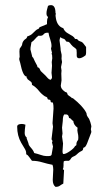

<svg xmlns="http://www.w3.org/2000/svg" viewBox="-20 -728 416 748"><path d="M219.7 -415 216.8 -394.5Q216.8 -381.8 232.4 -371.1Q234.4 -369.1 236.3 -369.1Q238.3 -369.1 240.2 -367.2Q242.2 -365.2 242.2 -363.3Q242.2 -361.3 244.1 -358.9Q246.1 -356.4 250 -354Q253.9 -351.6 257.8 -348.6L259.8 -345.7H263.7Q302.7 -314.5 315.4 -290Q317.4 -287.1 317.4 -283.2Q317.4 -279.3 322.3 -271.5Q328.1 -265.6 332 -252Q335.9 -238.3 335.9 -235.4L334 -224.6L335.9 -214.8Q335.9 -211.9 332.5 -204.1Q329.1 -196.3 323.2 -179.7Q315.4 -157.2 309.6 -154.3Q303.7 -153.3 303.7 -147.9Q303.7 -142.6 297.4 -139.6Q291 -136.7 285.6 -132.3Q280.3 -127.9 276.9 -124.5Q273.4 -121.1 266.1 -118.2Q258.8 -115.2 255.9 -109.4Q252.9 -103.5 248 -101.6H237.3Q232.4 -101.6 228.5 -99.6Q227.5 -95.7 227.5 -91.8V-83Q227.5 -73.2 224.6 -69.3Q225.6 -67.4 227.5 -66.9Q229.5 -66.4 229.5 -64.5L226.6 -12.7Q218.8 -8.8 212.9 -4.4Q207 0 196.3 0Q185.5 -7.8 185.5 -27.3L187.5 -67.4Q187.5 -78.1 184.6 -85.9Q164.1 -89.8 144.5 -95.7Q125 -101.6 104.5 -101.6Q99.6 -107.4 94.2 -115.7Q88.9 -124 82 -127V-131.8Q82 -140.6 74.2 -152.3L62.5 -171.9Q46.9 -199.2 46.9 -234.4Q46.9 -245.1 65.4 -245.1Q71.3 -245.1 79.1 -242.2Q76.2 -221.7 76.2 -210Q76.2 -198.2 84 -192.4V-188.5L90.8 -169.9Q90.8 -163.1 100.6 -152.3Q110.4 -141.6 113.3 -131.8Q126 -128.9 138.7 -124.5Q151.4 -120.1 159.2 -120.1H170.9Q181.6 -120.1 181.6 -128.9L186.5 -157.2L182.6 -172.9L184.6 -178.7L180.7 -185.5L186.5 -234.4L184.6 -248L188.5 -304.7Q188.5 -332 182.6 -329.1Q180.7 -328.1 178.7 -330.1Q176.8 -332 177.2 -334Q177.7 -335.9 175.8 -337.9Q173.8 -339.8 171.9 -339.8Q165 -339.8 165 -344.7Q165 -349.6 155.3 -352.5Q141.6 -361.3 130.4 -375.5Q119.1 -389.6 104.5 -397.5V-399.4Q104.5 -407.2 99.1 -410.6Q93.8 -414.1 87.9 -418.9Q86.9 -421.9 85 -423.3Q83 -424.8 84 -429.7Q69.3 -429.7 58.6 -483.4Q56.6 -490.2 55.7 -493.2Q54.7 -496.1 54.7 -498.5Q54.7 -501 56.6 -506.8L55.7 -527.3Q55.7 -534.2 56.6 -538.1Q66.4 -550.8 66.4 -555.7Q66.4 -560.5 70.3 -566.9Q74.2 -573.2 79.6 -576.2Q85 -579.1 85.9 -585.9Q100.6 -590.8 106.4 -597.2Q112.3 -603.5 118.7 -608.9Q125 -614.3 126.5 -614.3Q127.9 -614.3 130.4 -616.2Q132.8 -618.2 132.8 -619.6Q132.8 -621.1 134.8 -622.1L163.1 -633.8V-643.6Q163.1 -655.3 167 -659.2Q166 -664.1 163.6 -666Q161.1 -668 161.1 -675.8Q161.1 -683.6 163.1 -690.4Q165 -697.3 167 -705.1Q170.9 -708 178.7 -708Q196.3 -708 196.3 -675.8L198.2 -674.8L196.3 -669.9Q196.3 -665 198.2 -654.3Q204.1 -625 226.6 -618.2Q231.4 -605.5 243.7 -598.6Q255.9 -591.8 262.7 -587.4Q269.5 -583 272.5 -576.2H274.4Q280.3 -577.1 283.2 -572.8Q286.1 -568.4 293.5 -566.4Q300.8 -564.5 305.7 -557.6Q310.5 -550.8 315.4 -544.9V-523.4Q315.4 -517.6 313.5 -512.7Q298.8 -501 288.6 -501Q278.3 -501 278.8 -512.7Q279.3 -524.4 278.3 -530.3V-534.2Q275.4 -539.1 271.5 -541.5Q267.6 -543.9 263.7 -547.4Q259.8 -550.8 256.8 -554.7Q249 -566.4 243.7 -565.4Q238.3 -564.5 235.4 -570.3Q232.4 -576.2 225.6 -577.6Q218.8 -579.1 215.8 -584Q211.9 -576.2 211.9 -570.3L215.8 -541Q215.8 -531.2 218.3 -522.9Q220.7 -514.6 220.2 -509.3Q219.7 -503.9 219.7 -499L221.7 -486.3L217.8 -466.8L219.7 -453.1L218.8 -441.4ZM181.6 -486.3 183.6 -501Q183.6 -517.6 180.7 -517.6L182.6 -522.5L178.7 -538.1L180.7 -547.9Q180.7 -560.5 175.8 -574.2Q170.9 -587.9 168.9 -600.6H165Q154.3 -600.6 149.4 -593.8Q144.5 -586.9 129.9 -588.9Q122.1 -583 116.2 -575.7Q110.4 -568.4 102.5 -563.5Q101.6 -555.7 100.1 -549.3Q98.6 -543 98.6 -535.2L105.5 -507.8V-506.8L109.4 -502.9Q116.2 -487.3 121.1 -479Q126 -470.7 125.5 -469.2Q125 -467.8 126.5 -466.3Q127.9 -464.8 129.4 -464.8Q130.9 -464.8 132.8 -462.4Q134.8 -460 135.7 -457Q136.7 -454.1 138.7 -451.2L157.2 -433.6Q162.1 -428.7 166 -423.8Q169.9 -418.9 176.8 -417Q182.6 -420.9 182.6 -427.7L180.7 -444.3L182.6 -471.7ZM223.6 -139.6Q223.6 -127.9 227.5 -127.9Q236.3 -127.9 252.4 -139.2Q268.6 -150.4 272.5 -159.2L276.4 -161.1Q278.3 -164.1 277.8 -167Q277.3 -169.9 279.3 -174.8Q281.2 -179.7 283.2 -181.2Q285.2 -182.6 285.2 -192.4Q285.2 -202.1 282.7 -210.9Q280.3 -219.7 282.2 -230.5Q266.6 -241.2 265.6 -256.8Q260.7 -258.8 257.8 -263.2Q254.9 -267.6 249 -268.6Q247.1 -284.2 233.4 -282.2H230.5Q224.6 -276.4 224.6 -256.8L221.7 -230.5L223.6 -208L221.7 -196.3L225.6 -168.9Z"/></svg>

Font: Mountains of Christmas
Style: Regular
Weight: 400
Designer: Crystal Kluge
Foundry: Font Diner, Inc DBA Tart Workshop
Version: Version 1.003